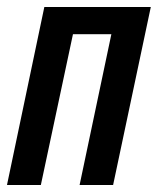

<svg xmlns="http://www.w3.org/2000/svg" viewBox="-32 -530 452 550"><path d="M-12 0 95 -510H400L292 0H196L287 -432H177L85 0Z"/></svg>

Font: Saira ExtraCondensed SemiBold
Style: Italic
Weight: 600
Width: 2
Italic angle: -12°
Designer: Hector Gatti with collaboration of the Omnibus-Type team
Foundry: Omnibus-Type
Version: Version 1.101